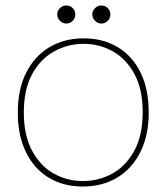

<svg xmlns="http://www.w3.org/2000/svg" viewBox="-20 -669 609 701"><path d="M282 12Q212 12 158.5 -20Q105 -52 75 -113Q45 -174 45 -258Q45 -344 76 -404.5Q107 -465 161 -497Q215 -529 285 -529Q356 -529 409.5 -497Q463 -465 493 -404.5Q523 -344 523 -258Q523 -174 492 -113Q461 -52 407 -20Q353 12 282 12ZM282 -8Q341 -8 390.5 -35.5Q440 -63 470.5 -119Q501 -175 501 -259Q501 -343 471 -398.5Q441 -454 392 -481.5Q343 -509 285 -509Q228 -509 178 -481.5Q128 -454 97.5 -398.5Q67 -343 67 -258Q67 -175 97 -119Q127 -63 176 -35.5Q225 -8 282 -8ZM222 -583Q209 -583 199 -593Q189 -603 189 -616Q189 -630 199 -639.5Q209 -649 222 -649Q236 -649 245.5 -639.5Q255 -630 255 -616Q255 -603 245.5 -593Q236 -583 222 -583ZM350 -583Q337 -583 327 -593Q317 -603 317 -616Q317 -630 327 -639.5Q337 -649 350 -649Q364 -649 373.5 -639.5Q383 -630 383 -616Q383 -603 373.5 -593Q364 -583 350 -583Z"/></svg>

Font: DM Sans 11pt Thin
Style: Regular
Weight: 250
Version: Version 4.004;gftools[0.9.30]